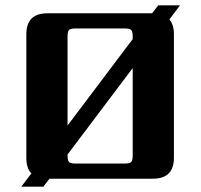

<svg xmlns="http://www.w3.org/2000/svg" viewBox="-20 -672 754 722"><path d="M479 -88V-416L234 -91V-88Q234 -68 240 -62.5Q246 -57 265 -57H447Q467 -57 473 -62.5Q479 -68 479 -88ZM234 -534V-200L479 -525V-534Q479 -554 473 -559.5Q467 -565 447 -565H265Q246 -565 240 -559.5Q234 -554 234 -534ZM634 -543V-79Q634 0 555 0H166L143 30H60L98 -20Q79 -39 79 -79V-543Q79 -622 158 -622H552L575 -652H657L617 -599Q634 -579 634 -543Z"/></svg>

Font: Sarpanch
Style: Bold
Weight: 700
Designer: Manushi Parikh (Devanagari and Latin), Jyotish Sonowal (Devanagari)
Foundry: Indian Type Foundry
Version: Version 2.004;PS 1.0;hotconv 1.0.78;makeotf.lib2.5.61930; tt